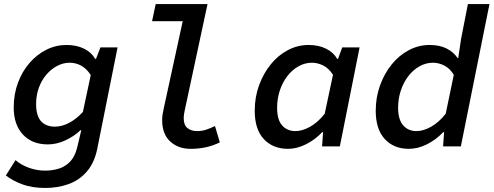

<svg xmlns="http://www.w3.org/2000/svg" viewBox="-20 -726 2447 952"><path d="M204 206Q140 206 92 188.5Q44 171 9 144L57 68Q86 93 125 106.5Q164 120 203 120Q240 120 272 110Q304 100 327.5 75.5Q351 51 362 8L383 -80H379Q347 -50 304 -30Q261 -10 217 -10Q139 -10 93.5 -59Q48 -108 48 -193Q48 -259 69 -315.5Q90 -372 126.5 -414Q163 -456 210 -479.5Q257 -503 310 -503Q360 -503 397 -484.5Q434 -466 452 -434H456L478 -491H563L463 8Q449 80 411 124Q373 168 319.5 187Q266 206 204 206ZM252 -98Q287 -98 323 -117Q359 -136 391 -171L430 -354Q409 -386 382.5 -400.5Q356 -415 325 -415Q294 -415 264 -399.5Q234 -384 210 -356Q186 -328 172.5 -290.5Q159 -253 159 -210Q159 -152 183.5 -125Q208 -98 252 -98Z M925 12Q864 12 824 -24.5Q784 -61 784 -131Q784 -144 786 -158Q788 -172 792 -189L886 -621H734L752 -706H1009L896 -179Q894 -170 892.5 -160Q891 -150 891 -139Q891 -106 909.5 -91Q928 -76 957 -76Q980 -76 1000.5 -82.5Q1021 -89 1046 -101L1070 -20Q1035 -3 999.5 4.5Q964 12 925 12Z M1408 12Q1333 12 1288 -36.5Q1243 -85 1243 -177Q1243 -244 1264.5 -303Q1286 -362 1322.5 -407Q1359 -452 1407.5 -477.5Q1456 -503 1510 -503Q1560 -503 1597 -484.5Q1634 -466 1652 -434H1656L1677 -491H1763L1665 0H1577L1582 -71H1578Q1542 -33 1497 -10.5Q1452 12 1408 12ZM1445 -76Q1479 -76 1517.5 -97.5Q1556 -119 1590 -162L1631 -355Q1611 -387 1583 -401Q1555 -415 1527 -415Q1492 -415 1460.5 -397.5Q1429 -380 1405 -349Q1381 -318 1367.5 -277.5Q1354 -237 1354 -192Q1354 -132 1379 -104Q1404 -76 1445 -76Z M2007 12Q1933 12 1888 -36.5Q1843 -85 1843 -177Q1843 -244 1864.5 -303Q1886 -362 1922.5 -407Q1959 -452 2007.5 -477.5Q2056 -503 2110 -503Q2160 -503 2194.5 -485.5Q2229 -468 2249 -438H2252L2266 -532L2300 -706H2407L2265 0H2177L2182 -71H2178Q2142 -33 2097 -10.5Q2052 12 2007 12ZM2045 -76Q2079 -76 2117.5 -97.5Q2156 -119 2190 -162L2230 -355Q2211 -387 2183 -401Q2155 -415 2127 -415Q2092 -415 2060.5 -397.5Q2029 -380 2005 -349Q1981 -318 1967.5 -277.5Q1954 -237 1954 -192Q1954 -133 1979 -104.5Q2004 -76 2045 -76Z"/></svg>

Font: Source Code Pro SemiBold
Style: Italic
Weight: 600
Italic angle: -11°
Monospace: yes
Designer: Paul D. Hunt, Teo Tuominen
Foundry: Adobe Systems Incorporated
Version: Version 1.016;hotconv 1.0.116;makeotfexe 2.5.65601